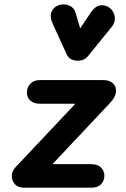

<svg xmlns="http://www.w3.org/2000/svg" viewBox="-20 -873 588 893"><path d="M92 0Q63.5 0 48.8 -16.8Q34 -33.5 35 -56Q36 -78.5 53 -96L330.5 -390.5H166Q137 -390.5 121 -405.5Q105 -420.5 105 -442.5Q105 -466 120.8 -483.2Q136.5 -500.5 166 -500.5H461Q490.5 -500.5 506 -485Q521.5 -469.5 519.5 -445.8Q517.5 -422 493.5 -396L224 -109.5H404.5Q434 -109.5 449.8 -93.8Q465.5 -78 465.5 -55Q465.5 -32.5 450 -16.2Q434.5 0 404.5 0ZM341.5 -590.5Q327 -590.5 312.5 -596.8Q298 -603 290 -620.5L225.5 -762Q209.5 -797 220.5 -819.8Q231.5 -842.5 255 -849.5Q279.5 -857 302.5 -847Q325.5 -837 331.5 -813.5L353 -741L402.5 -815Q424.5 -846.5 449.2 -848.5Q474 -850.5 493 -834Q512 -816.5 514 -792.5Q516 -768.5 500.5 -749L390 -613Q379.5 -600 367 -595.2Q354.5 -590.5 341.5 -590.5Z"/></svg>

Font: Edu AU VIC WA NT Pre SemiBold
Style: Regular
Weight: 600
Designer: Tina and Corey Anderson, Eben Sorkin, Mirko Velimirovic
Foundry: Google for Education
Version: Version 1.001